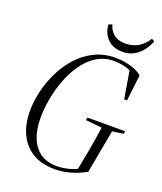

<svg xmlns="http://www.w3.org/2000/svg" viewBox="-157 -956 908 1073"><g transform="rotate(20 297.5 -419.5)"><path d="M56 -244Q56 -301 70.5 -362Q85 -423 113.5 -481Q142 -539 184 -585Q226 -631 281.5 -658.5Q337 -686 406 -686Q425 -686 452.5 -682.5Q480 -679 510 -669Q540 -659 564 -639L546 -484H529L501 -651L519 -637Q491 -654 461.5 -660Q432 -666 403 -666Q345 -666 299.5 -637Q254 -608 221 -560Q188 -512 166.5 -454Q145 -396 135 -337Q125 -278 125 -227Q125 -157 145.5 -107Q166 -57 205 -30.5Q244 -4 301 -4Q329 -4 362 -11Q395 -18 432 -37L417 -20L430 -88Q443 -153 452 -209.5Q461 -266 469 -318H531L479 -35Q435 -10 388.5 3Q342 16 297 16Q218 16 164.5 -16.5Q111 -49 83.5 -107.5Q56 -166 56 -244ZM367 -302 371 -318H595L592 -302L508 -290H488ZM427 -730Q386 -730 358.5 -747.5Q331 -765 317.5 -792Q304 -819 303 -847L324 -855Q332 -822 357.5 -800.5Q383 -779 428 -779Q473 -779 506.5 -800.5Q540 -822 559 -855L576 -846Q566 -818 546.5 -791.5Q527 -765 497.5 -747.5Q468 -730 427 -730Z"/></g></svg>

Font: Source Serif 4 60pt
Style: Italic
Weight: 400
Italic angle: -12°
Version: Version 4.004;hotconv 1.0.116;makeotfexe 2.5.65601